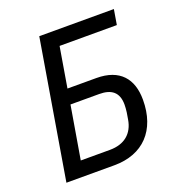

<svg xmlns="http://www.w3.org/2000/svg" viewBox="-127 -805 854 912"><g transform="rotate(-20 300.0 -349.0)"><path d="M54.3 0H296.5C442.8 0 530.9 -92.3 530.9 -246.4C530.9 -352.6 475.9 -418.7 358 -418.7H212L246.1 -621.8H535.5L548.3 -698.2H171.2ZM154.5 -76 199.6 -342.7H344.8C405.5 -342.7 440.7 -317.5 440.7 -254.6C440.7 -242.5 439.6 -230.1 437.9 -216.3L432.2 -181.8C421.2 -115.1 376.1 -76 301.8 -76Z"/></g></svg>

Font: Margiela Mono Italic Text It
Style: Regular
Weight: 400
Designer: Mike Abbink, Paul van der Laan, Pieter van Rosmalen
Foundry: Bold Monday
Version: Version 2.003 2021